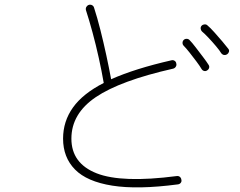

<svg xmlns="http://www.w3.org/2000/svg" viewBox="-20 -799 1040 831"><path d="M750 -1Q576 22 466 4.5Q356 -13 304.5 -65.5Q253 -118 253 -199Q253 -274 296 -334Q339 -394 429 -440Q420 -492 407.5 -548.5Q395 -605 380.5 -658.5Q366 -712 352 -755Q350 -763 354 -769.5Q358 -776 365 -778Q372 -780 378.5 -776.5Q385 -773 387 -766Q401 -723 414.5 -669.5Q428 -616 440 -560.5Q452 -505 461 -456Q564 -502 722 -538Q729 -540 735.5 -536Q742 -532 743 -524Q745 -517 741 -510.5Q737 -504 730 -502Q500 -450 394.5 -378.5Q289 -307 289 -199Q289 -92 398 -49Q507 -6 745 -37Q753 -38 758.5 -33.5Q764 -29 765 -21Q767 -14 762.5 -8Q758 -2 750 -1ZM963 -564Q957 -560 950 -561Q943 -562 938 -568Q931 -580 915 -599Q899 -618 882 -636Q865 -654 854 -663Q849 -668 848.5 -675.5Q848 -683 853 -688Q858 -693 865.5 -693.5Q873 -694 878 -689Q890 -679 907.5 -659.5Q925 -640 942 -620Q959 -600 968 -588Q973 -582 971 -575Q969 -568 963 -564ZM876 -494Q870 -490 863 -492Q856 -494 852 -501Q845 -513 830.5 -532.5Q816 -552 800.5 -571.5Q785 -591 775 -601Q770 -606 770 -613.5Q770 -621 775 -626Q780 -631 787.5 -631Q795 -631 800 -626Q811 -615 827 -594Q843 -573 859 -552Q875 -531 883 -518Q887 -512 885 -505Q883 -498 876 -494Z"/></svg>

Font: Zen Maru Gothic Light
Style: Regular
Weight: 300
Designer: Yoshimichi Ohira
Foundry: Positype
Version: Version 1.001